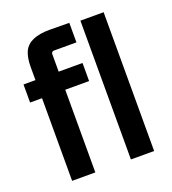

<svg xmlns="http://www.w3.org/2000/svg" viewBox="-124 -763 769 857"><g transform="rotate(-20 260.5 -334.0)"><path d="M295.9 -392.6V-478.5H182.6V-563.5Q184.6 -573.2 194.3 -574.2H301.8V-667L208 -668Q110.4 -668 85 -613.3Q72.3 -585 72.3 -542V-478.5H15.6V-392.6H72.3V0H182.6V-392.6ZM461.9 0V-659.2H351.6V0Z"/></g></svg>

Font: Gemunu Libre
Style: Bold
Weight: 700
Designer: Pushpananda Ekanayake, Sol Matas, Kosala Senevirathne
Foundry: Mooniak
Version: Version 1.001